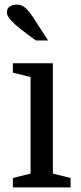

<svg xmlns="http://www.w3.org/2000/svg" viewBox="-20 -815 352 835"><path d="M113 -480 36 -499V-540H210V-60L287 -41V0H36V-41L113 -60ZM140 -715 189 -639H136L98 -667Q51 -702 30.5 -723.5Q10 -745 10 -760Q10 -778 22 -786.5Q34 -795 55 -795Q76 -795 94 -777.5Q112 -760 140 -715Z"/></svg>

Font: Domine
Style: Regular
Weight: 400
Designer: Pablo Impallari, Rodrigo Fuenzalida, Brenda Gallo
Foundry: Pablo Impallari, Rodrigo Fuenzalida, Brenda Gallo
Version: Version 2.000